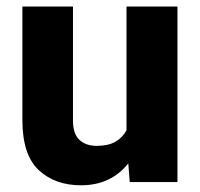

<svg xmlns="http://www.w3.org/2000/svg" viewBox="-20 -548 602 578"><path d="M370.6 0 366.2 -56.2Q341.8 -24.9 306.2 -7.6Q270.5 9.8 223.6 9.8Q145.5 9.8 96.4 -36.1Q47.4 -82 47.4 -186.5V-528.3H199.7V-185.5Q199.7 -145 219 -127Q238.3 -108.9 271 -108.9Q305.7 -108.9 327.4 -121.3Q349.1 -133.8 360.8 -155.8V-528.3H514.2V0Z"/></svg>

Font: Vazirmatn RD FD ExtraBold
Style: Regular
Weight: 800
Designer: Saber Rastikerdar
Foundry: Saber Rastikerdar
Version: Version 33.003